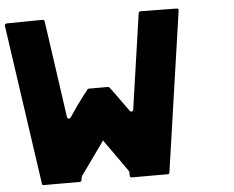

<svg xmlns="http://www.w3.org/2000/svg" viewBox="-52 -811 1065 873"><g transform="rotate(-5 480.0 -374.5)"><path d="M105 -8 0 -737Q0 -746 9 -747L173 -749Q180 -749 182 -741L245 -299Q246 -293 251.5 -291.5Q257 -290 261 -295Q303 -357 324 -384L349 -416Q350 -419 356 -419H442Q446 -419 449 -416L473 -384Q476 -380 532 -302Q535 -297 541 -298.5Q547 -300 548 -306L611 -741Q613 -749 620 -749L784 -747Q795 -747 793 -737L687 -7Q687 0 678 0H515Q506 0 506 -9V-26Q506 -28 504 -30Q493 -46 458.5 -95Q424 -144 405 -170L399 -179L393 -170Q317 -63 290 -26Q289 -25 289 -24Q286 -15 286 -8Q284 0 277 0H113Q105 0 105 -8Z"/></g></svg>

Font: Punc
Style: Bold
Weight: 400
Designer: The Kinetic
Foundry: The Kinetic
Version: Version 1.000;PS 001.001;hotconv 1.0.56